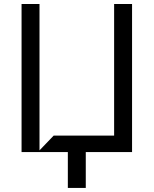

<svg xmlns="http://www.w3.org/2000/svg" viewBox="-20 -747 754 943"><path d="M313.2 0H85.9V-727.3H174V-8.5L243.6 -81H540.5V-727.3H628.6V0H401.3V176.1H313.2Z"/></svg>

Font: Riot Sans
Style: Regular
Weight: 400
Designer: Rasmus Andersson
Foundry: rsms
Version: Version 4.001